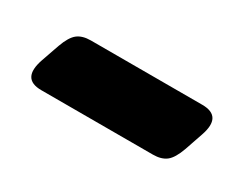

<svg xmlns="http://www.w3.org/2000/svg" viewBox="-33 -403 384 307"><g transform="rotate(30 159.0 -249.0)"><path d="M279.5 -303Q317.5 -303 303 -261.5L291.5 -228Q284.5 -208.5 275.5 -201.5Q266.5 -194.5 251 -194.5H45Q7.5 -194.5 22 -236.5L33.5 -269.5Q40.5 -289 49.5 -296Q58.5 -303 74 -303Z"/></g></svg>

Font: Fraunces 144pt S100
Style: Bold Italic
Weight: 700
Italic angle: -16°
Version: Version 1.000; ttfautohint (v1.8.3)